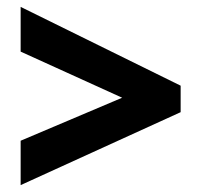

<svg xmlns="http://www.w3.org/2000/svg" viewBox="-20 -640 584 558"><path d="M40 -231 335 -356 40 -490V-620L505 -391V-314L40 -102Z"/></svg>

Font: Noto Sans SemiCondensed ExtraBold
Style: Regular
Weight: 800
Width: 4
Designer: Monotype Design Team
Foundry: Monotype Imaging Inc.
Version: Version 2.013; ttfautohint (v1.8.4.7-5d5b)